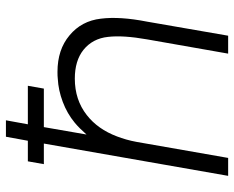

<svg xmlns="http://www.w3.org/2000/svg" viewBox="-91 -699 790 648"><g transform="rotate(-90 304.0 -375.0)"><path d="M555 -274 507.5 0H447L495 -273Q509.5 -355 503.5 -405.5Q498 -457.5 459.5 -488.5Q423 -517.5 362.5 -517.5Q291 -517.5 239.5 -477Q192 -440 167.5 -375Q162 -360.5 157.2 -344Q152.5 -327.5 149 -308.5L95 0H34.5L143.5 -622H74L83.5 -676H153L166.5 -750H222L208.5 -676H338.5L329 -622H199L174 -478Q195 -502 213.5 -517.5Q245 -543.5 284.2 -558.2Q323.5 -573 362.5 -575Q366.5 -575.5 372.5 -575.8Q378.5 -576 385.5 -576Q460.5 -576 508.5 -535.5Q557.5 -495 565 -429.5Q573 -365.5 555 -274Z"/></g></svg>

Font: Russisch Sans Light
Style: Italic
Weight: 300
Italic angle: -10°
Designer: Michael Sharanda (font) & Cristiano Sobral (main changes)
Foundry: Michael Sharanda
Version: Version 2.00;September 8, 2020;FontCreator 13.0.0.2681 64-bi